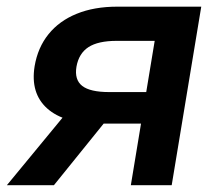

<svg xmlns="http://www.w3.org/2000/svg" viewBox="-50 -542 623 562"><path d="M452.6 0H333L402.8 -422.4H291.5Q237.3 -422.4 209 -404.1Q180.7 -385.7 173.8 -346.7Q167.5 -308.6 190.7 -290.5Q213.9 -272.5 269.5 -272.5H428.7L413.6 -180.2H241.2Q137.7 -180.2 88.1 -224.6Q38.6 -269 51.3 -348.1Q60.5 -402.8 92 -441.9Q123.5 -481 174.6 -501.7Q225.6 -522.5 293.5 -522.5H539.1ZM107.9 0H-29.8L162.6 -233.4H296.4Z"/></svg>

Font: Inter 28pt SemiBold
Style: Italic
Weight: 600
Italic angle: -9.3988°
Designer: Rasmus Andersson
Foundry: rsms
Version: Version 4.001;git-66647c0bb